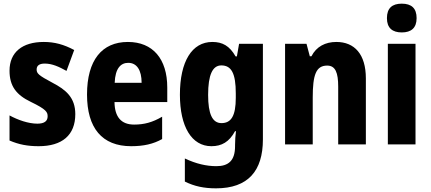

<svg xmlns="http://www.w3.org/2000/svg" viewBox="-20 -788 2350 1048"><path d="M391 -165C391 -255 340 -298 267 -336C190 -377 180 -387 180 -409C180 -430 195 -441 224 -441C266 -441 303 -423 343 -401L385 -515C329 -545 278 -559 219 -559C102 -559 32 -503 32 -402C32 -318 69 -270 148 -232C233 -191 240 -176 240 -153C240 -127 222 -113 184 -113C135 -113 78 -133 32 -158V-21C83 1 131 10 191 10C319 10 391 -50 391 -165Z M678 -559C536 -559 455 -459 455 -272C455 -89 537 10 696 10C764 10 817 -2 865 -29V-151C812 -120 767 -108 712 -108C642 -108 606 -149 605 -231H893V-310C893 -467 814 -559 678 -559ZM680 -445C727 -445 753 -405 753 -336H606C609 -415 639 -445 680 -445Z M1139 -559C1028 -559 962 -453 962 -271C962 -97 1026 10 1134 10C1190 10 1231 -13 1263 -72H1268C1265 -50 1263 -21 1263 3V10C1263 89 1227 119 1161 119C1107 119 1050 106 989 77V203C1041 229 1094 240 1159 240C1334 240 1415 145 1415 -27V-549H1285L1273 -480H1266C1233 -538 1194 -559 1139 -559ZM1188 -431C1243 -431 1267 -388 1267 -278V-254C1267 -156 1242 -116 1189 -116C1139 -116 1116 -166 1116 -270C1116 -379 1140 -431 1188 -431Z M1816 -559C1756 -559 1707 -534 1680 -481H1671L1653 -549H1536V0H1687V-256C1687 -380 1705 -430 1766 -430C1811 -430 1826 -391 1826 -315V0H1977V-360C1977 -492 1915 -559 1816 -559Z M2173 -768C2121 -768 2092 -744 2092 -689C2092 -635 2122 -611 2173 -611C2224 -611 2254 -635 2254 -689C2254 -743 2226 -768 2173 -768ZM2248 -549H2097V0H2248Z"/></svg>

Font: Noto Sans Gurmukhi Condensed ExtraBold
Style: Regular
Weight: 800
Width: 3
Designer: Jelle Bosma - Monotype Design Team
Foundry: Monotype Imaging Inc.
Version: Version 2.004